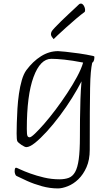

<svg xmlns="http://www.w3.org/2000/svg" viewBox="-20 -810 590 1074"><path d="M304 244Q259 244 214 231.5Q169 219 131.5 202Q94 185 72 174Q68 172 65 164Q62 156 62 149Q62 138 64 133Q66 128 70 128Q73 128 94 138Q115 148 149.5 160.5Q184 173 226 183Q268 193 312 193Q342 193 364 185Q386 177 400 152.5Q414 128 420.5 80.5Q427 33 427 -45Q427 -87 427.5 -143Q428 -199 430 -255.5Q432 -312 436 -355Q414 -312 382.5 -261.5Q351 -211 314.5 -162.5Q278 -114 242 -74.5Q206 -35 176 -11Q146 13 127 13Q123 13 115.5 9.5Q108 6 100 0.5Q92 -5 85.5 -10.5Q79 -16 77 -20Q73 -28 73 -63Q73 -86 74 -122.5Q75 -159 77.5 -201.5Q80 -244 86 -285.5Q92 -327 102 -361.5Q112 -396 127 -417Q164 -467 209.5 -495.5Q255 -524 305 -524Q314 -524 347 -520.5Q380 -517 423 -511Q466 -505 504 -496Q505 -496 506.5 -495Q508 -494 508 -490Q508 -477 504 -468.5Q500 -460 496 -460Q491 -437 488 -404.5Q485 -372 484 -318.5Q483 -265 482.5 -181.5Q482 -98 482 28Q482 84 464 125Q446 166 418 193Q391 219 359.5 231.5Q328 244 304 244ZM146 -42Q154 -42 176 -63Q198 -84 228.5 -119Q259 -154 292 -198Q325 -242 356 -289Q387 -336 411 -380.5Q435 -425 445 -460Q383 -472 339.5 -476.5Q296 -481 267 -481Q205 -481 167.5 -379Q130 -277 130 -89Q130 -58 133.5 -50Q137 -42 146 -42ZM280 -591Q279 -593 272 -601.5Q265 -610 265 -620Q265 -624 266.5 -628Q268 -632 270 -636Q274 -642 288.5 -657.5Q303 -673 323 -692.5Q343 -712 363.5 -731Q384 -750 399.5 -764.5Q415 -779 420 -784Q424 -788 427 -789Q430 -790 433 -790Q439 -790 444.5 -784Q450 -778 453 -769.5Q456 -761 456 -755Q456 -751 455.5 -748Q455 -745 453 -743Q434 -729 405.5 -705Q377 -681 349 -655.5Q321 -630 301.5 -612Q282 -594 280 -591Z"/></svg>

Font: Briem Hand Thin
Style: Regular
Weight: 100
Designer: Gunnlaugur SE Briem, Eben Sorkin
Foundry: Sorkin Type Co.
Version: Version 1.003